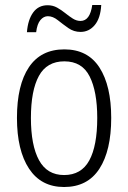

<svg xmlns="http://www.w3.org/2000/svg" viewBox="-20 -740 514 770"><path d="M426 -267Q426 -136 378.5 -63Q331 10 237 10Q145 10 96.5 -63.5Q48 -137 48 -267Q48 -399 96 -470.5Q144 -542 238 -542Q332 -542 379 -469Q426 -396 426 -267ZM104 -267Q104 -157 136.5 -97.5Q169 -38 237 -38Q306 -38 338 -96.5Q370 -155 370 -267Q370 -373 339.5 -433.5Q309 -494 238 -494Q168 -494 136 -435.5Q104 -377 104 -267ZM88 -611Q92 -661 113 -690Q134 -719 171 -719Q192 -719 209 -709.5Q226 -700 241.5 -687.5Q257 -675 272 -665.5Q287 -656 303 -656Q341 -656 350 -720H386Q383 -667 360 -639.5Q337 -612 303 -612Q276 -612 254 -627.5Q232 -643 212 -659Q192 -675 172 -675Q155 -675 142 -659.5Q129 -644 125 -611Z"/></svg>

Font: Noto Sans Devanagari UI Condensed Light
Style: Regular
Weight: 300
Width: 3
Designer: Jelle Bosma - Monotype Design Team
Foundry: Monotype Imaging Inc.
Version: Version 2.004; ttfautohint (v1.8.4.7-5d5b)